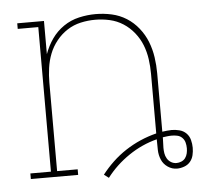

<svg xmlns="http://www.w3.org/2000/svg" viewBox="-45 -585 690 651"><g transform="rotate(-5 300.0 -259.5)"><path d="M300 19 284 7Q301 -15 322 -35Q343 -55 367.5 -71Q392 -87 418.5 -98.5Q445 -110 473 -117V-320Q473 -345 469.5 -370Q466 -395 457 -418Q448 -441 432 -461Q416 -481 395 -494.5Q374 -508 349.5 -513.5Q325 -519 300 -519Q275 -519 250.5 -513.5Q226 -508 205 -494.5Q184 -481 168 -461Q152 -441 143 -418Q134 -395 130.5 -370Q127 -345 127 -320V-19H197V0H36V-19H106V-511H36V-530H127V-417Q137 -445 153.5 -468.5Q170 -492 194 -508.5Q218 -525 246.5 -531.5Q275 -538 303 -538Q331 -538 358 -532Q385 -526 408 -511.5Q431 -497 448.5 -475Q466 -453 476 -427.5Q486 -402 490 -374.5Q494 -347 494 -320V-121Q502 -122 510 -123Q518 -124 526 -124Q539 -124 552.5 -120.5Q566 -117 575.5 -107.5Q585 -98 588.5 -84.5Q592 -71 592 -58Q592 -45 589 -32.5Q586 -20 578 -10.5Q570 -1 557.5 3.5Q545 8 533 8Q516 8 501.5 -2Q487 -12 480.5 -27.5Q474 -43 473.5 -60Q473 -77 473 -94Q473 -95 473 -95.5Q473 -96 473 -97Q422 -84 377 -53.5Q332 -23 300 19ZM533 -11Q541 -11 549.5 -14.5Q558 -18 563 -25Q568 -32 570 -40.5Q572 -49 572 -58Q572 -58 572 -58Q572 -58 572 -58Q572 -58 572 -58Q572 -58 572 -58Q572 -68 569.5 -77.5Q567 -87 560 -94Q553 -101 543.5 -103Q534 -105 525 -105Q517 -105 509 -104Q501 -103 494 -102V-97Q494 -89 493.5 -81.5Q493 -74 493 -66Q493 -57 494.5 -47.5Q496 -38 501 -29.5Q506 -21 514.5 -16Q523 -11 533 -11Z"/></g></svg>

Font: Iosevka Slab Thin Extended
Style: Regular
Weight: 100
Width: 7
Monospace: yes
Designer: Belleve Invis
Foundry: Belleve Invis
Version: Version 11.1.1; ttfautohint (v1.8.3)